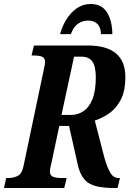

<svg xmlns="http://www.w3.org/2000/svg" viewBox="-39 -942 648 962"><path d="M-19 0 -8 -50H3Q28 -50 49.5 -60.5Q71 -71 79 -111L181 -596Q184 -610 185.5 -618Q187 -626 187 -630Q187 -652 171.5 -658Q156 -664 130 -664H119L131 -714H401Q589 -714 589 -556Q589 -485 565.5 -441Q542 -397 506.5 -373Q471 -349 436 -338L484 -152Q500 -97 515.5 -73.5Q531 -50 556 -50H562L550 0H535Q480 0 443 -9Q406 -18 384 -43Q362 -68 351 -115L307 -311H258L218 -122Q211 -94 211 -84Q211 -62 227.5 -56Q244 -50 269 -50H295L283 0ZM316 -366Q350 -366 378.5 -384.5Q407 -403 424 -444.5Q441 -486 441 -554Q441 -610 423.5 -634Q406 -658 371 -658H332L269 -366ZM262 -771Q272 -809 293 -843.5Q314 -878 345 -900Q376 -922 415 -922Q470 -922 496.5 -881Q523 -840 524 -771H467Q466 -806 448.5 -822.5Q431 -839 402 -839Q374 -839 351.5 -823Q329 -807 316 -771Z"/></svg>

Font: Noto Serif ExtraCondensed
Style: Bold Italic
Weight: 700
Width: 2
Italic angle: -12°
Designer: Monotype Design Team
Foundry: Monotype Imaging Inc.
Version: Version 2.013; ttfautohint (v1.8.4.7-5d5b)